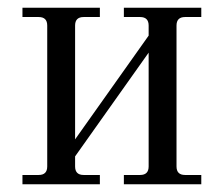

<svg xmlns="http://www.w3.org/2000/svg" viewBox="-20 -476 578 496"><path d="M38 0V-24H80Q102 -24 102 -46V-410Q102 -432 80 -432H38V-456H238V-432H196Q174 -432 174 -410V-116L364 -384V-410Q364 -432 342 -432H300V-456H500V-432H458Q436 -432 436 -410V-46Q436 -24 458 -24H500V0H300V-24H342Q364 -24 364 -46V-340L174 -72V-46Q174 -24 196 -24H238V0Z"/></svg>

Font: Old Standard TT
Style: Regular
Weight: 400
Designer: Alexey Kryukov <alexios@thessalonica.org.ru>
Version: Version 2.2